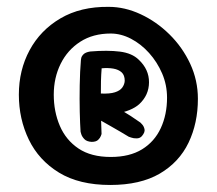

<svg xmlns="http://www.w3.org/2000/svg" viewBox="-20 -669 632 560"><path d="M301.6 -129.5Q211 -129.5 152 -165.6Q93 -201.8 64 -261.9Q35 -322.1 35 -392.8Q35 -464.5 66.4 -522.7Q97.8 -581 156.5 -615.5Q215.3 -650 297 -649Q344 -649 390.2 -627.5Q436.5 -606 474.4 -568.6Q512.3 -531.2 534.8 -482.9Q557.2 -434.6 557.2 -380.8Q557.2 -309.8 529.9 -252.8Q502.5 -195.8 445.9 -162.6Q389.2 -129.5 301.6 -129.5ZM303 -211.2Q358.2 -211.2 394.5 -233.6Q430.8 -256 449 -295.4Q467.2 -334.8 467.2 -384Q467.2 -421.3 452.9 -454.7Q438.5 -488.1 414.9 -514.4Q391.2 -540.8 362 -556Q332.7 -571.2 302.9 -571.2Q251.2 -571.2 214 -547.2Q176.8 -523.2 156.8 -482.7Q136.8 -442.1 136.8 -392.8Q136.8 -343.5 154.5 -302Q172.3 -260.4 209 -235.8Q245.7 -211.2 303 -211.2ZM247.2 -255.2Q232.7 -256.1 225.9 -263.4Q219 -270.8 217 -277.8Q215 -284.8 215 -284.8Q213.5 -306.5 212.6 -343.1Q211.8 -379.8 212.5 -420.4Q213.2 -461 216 -494Q216 -494 216.9 -499.4Q217.8 -504.8 223.5 -510.6Q229.2 -516.5 243 -518.8Q293.8 -523 329.5 -518.5Q365.2 -514 384.7 -494.8Q414.8 -466.5 414.6 -429Q414.5 -391.5 385.9 -365Q375 -355.2 357.4 -348Q339.8 -340.8 318.8 -337.8Q297.8 -334.8 274.2 -337.8L276.2 -278.2Q276.2 -278.2 274.2 -272.5Q272.2 -266.8 266.2 -261Q260.1 -255.2 247.2 -255.2ZM355.5 -270.2Q331.2 -285 306.6 -298.9Q282 -312.8 247.8 -332.3Q247.8 -335.2 255.1 -340.5Q262.5 -345.8 272.4 -351Q282.2 -356.2 289.6 -360Q297 -363.8 297 -363.8Q311.8 -357.8 322 -353.1Q332.2 -348.5 341 -343.2Q349.8 -338 361.1 -330.8Q372.5 -323.5 389.5 -311.5Q389.5 -311.5 394.5 -306.2Q399.5 -301 401.5 -292.2Q403.5 -283.5 394 -272.2Q388.2 -265.5 378.9 -265.4Q369.5 -265.2 362.5 -267.8Q355.5 -270.2 355.5 -270.2ZM274.2 -396.2Q300.2 -395 315.1 -399.8Q330 -404.5 336.6 -413.6Q343.2 -422.8 343.8 -433.2Q343.8 -449.8 334.8 -458Q325.8 -466.2 310.5 -468.9Q295.2 -471.5 276.5 -469.8Q275 -451.5 274.5 -432.9Q274 -414.2 274.2 -396.2Z"/></svg>

Font: Sour Gummy Black
Style: Regular
Weight: 900
Version: Version 1.000